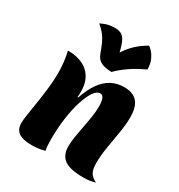

<svg xmlns="http://www.w3.org/2000/svg" viewBox="-203 -1002 1072 1151"><g transform="rotate(30 333.0 -426.0)"><path d="M279 -385Q301 -450 331 -492.5Q361 -535 400 -556Q439 -577 488 -577Q550 -577 579.5 -543Q609 -509 609 -438Q609 -390 599 -330Q589 -270 579 -210.5Q569 -151 569 -101Q569 -58 581 -35.5Q593 -13 626 4Q610 8 593.5 11.5Q577 15 542 15Q453 15 413.5 -13Q374 -41 374 -104Q374 -133 380 -170Q386 -207 394 -247.5Q402 -288 408 -327.5Q414 -367 414 -400Q414 -473 382 -473Q359 -473 337.5 -441.5Q316 -410 299 -355.5Q282 -301 272.5 -232Q263 -163 263 -88Q263 -63 264.5 -43Q266 -23 269 -10Q242 -3 220.5 -0.5Q199 2 180 2Q118 2 89 -18.5Q60 -39 60 -83Q60 -106 66.5 -146.5Q73 -187 81 -238Q89 -289 95.5 -344Q102 -399 102 -451Q102 -490 97.5 -528Q93 -566 85 -598Q176 -598 226 -552.5Q276 -507 276 -425Q276 -416 276 -408Q276 -400 274 -386ZM492 -867Q502 -860 516 -845Q530 -830 542 -804Q554 -778 555 -738Q494 -710 450 -679.5Q406 -649 375 -617Q327 -619 303.5 -631Q280 -643 270 -663.5Q260 -684 251 -710.5Q242 -737 224 -768Q206 -799 166 -833Q197 -848 219 -852.5Q241 -857 263 -857Q297 -857 315.5 -841.5Q334 -826 347 -786Q360 -746 374 -674L329 -694Q348 -726 368 -755.5Q388 -785 417.5 -813Q447 -841 492 -867Z"/></g></svg>

Font: Merienda Black
Style: Regular
Weight: 900
Designer: Eduardo Rodriguez Tunni
Foundry: Eduardo Rodriguez Tunni
Version: Version 2.001